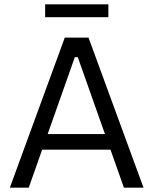

<svg xmlns="http://www.w3.org/2000/svg" viewBox="-20 -863 706 883"><path d="M25.3 0 277.9 -690H387.1L640 0H549.9L337.6 -600.3H324.2L112.2 0ZM129.6 -174.8 141 -246.4H519.3L530.7 -174.8ZM187.6 -783.8V-843.2H478.4V-783.8Z"/></svg>

Font: Mozilla Text ExtraLight
Style: Regular
Weight: 200
Designer: Studio DRAMA
Foundry: Studio DRAMA
Version: Version 1.000